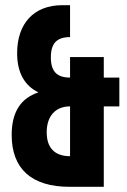

<svg xmlns="http://www.w3.org/2000/svg" viewBox="-20 -720 488 740"><path d="M380 -500H250V-421C199 -421 176 -445 176 -499C176 -553 199 -577 250 -577V-700H220C111 -700 46 -630 46 -515C46 -441 74 -390 128 -364C59 -341 25 -287 25 -200C25 -69 102 0 248 0H380V-310H440V-421H380ZM160 -210C160 -273 194 -310 250 -310V-118C191 -118 160 -150 160 -210Z"/></svg>

Font: Jakob Semi-Condensed
Style: Regular
Weight: 400
Width: 4
Designer: Alan Madić
Foundry: X Cicéro
Version: Version 1.000;Glyphs 3.1.2 (3151)